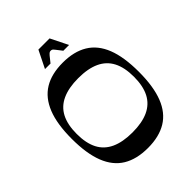

<svg xmlns="http://www.w3.org/2000/svg" viewBox="-243 -1007 1155 1155"><g transform="rotate(-45 334.5 -429.5)"><path d="M335 13Q239 13 175.5 -25.5Q112 -64 80.5 -144.5Q49 -225 49 -350Q49 -476 81 -556Q113 -636 176 -674.5Q239 -713 335 -713Q430 -713 493.5 -674.5Q557 -636 588.5 -556Q620 -476 620 -350Q620 -225 588.5 -144.5Q557 -64 493.5 -25.5Q430 13 335 13ZM335 -119Q417 -119 471 -144Q525 -169 551.5 -220Q578 -271 578 -350Q578 -429 551.5 -480Q525 -531 471 -556Q417 -581 335 -581Q253 -581 198.5 -556Q144 -531 117.5 -480Q91 -429 91 -350Q91 -271 117.5 -220Q144 -169 198.5 -144Q253 -119 335 -119ZM232 -761 287 -872H382L437 -761H388Q367 -788 358.5 -799Q350 -810 345.5 -812.5Q341 -815 334 -815Q329 -815 324 -812.5Q319 -810 309.5 -799Q300 -788 279 -761Z"/></g></svg>

Font: Ojuju SemiBold
Style: Regular
Weight: 600
Designer: Chisaokwu Joboson, Mirko Velimirovic
Foundry: Udi Foundry
Version: Version 1.000